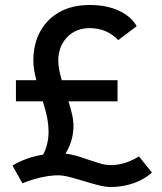

<svg xmlns="http://www.w3.org/2000/svg" viewBox="-20 -730 650 771"><path d="M44 -323V-408H126Q119 -435 116.5 -452.5Q114 -470 114 -487Q114 -554 142 -604.5Q170 -655 220.5 -682.5Q271 -710 340 -710Q407 -710 456.5 -687.5Q506 -665 529 -625L455 -569Q409 -617 340 -617Q284 -617 249 -580Q214 -543 214 -486Q214 -468 218 -448Q222 -428 228 -408H452V-323H255Q263 -298 269 -272.5Q275 -247 275 -224Q275 -166 243 -113Q262 -111 282.5 -105.5Q303 -100 334 -89Q355 -82 379 -74.5Q403 -67 425 -67Q482 -67 538 -102L590 -37Q559 -9 515.5 6Q472 21 425 21Q402 21 368.5 12Q335 3 313 -4Q294 -10 264 -18Q234 -26 214 -26Q182 -26 144.5 -17.5Q107 -9 70 6L30 -65Q84 -98 153 -109Q163 -127 169 -151Q175 -175 175 -201Q175 -225 170.5 -251.5Q166 -278 152 -323Z"/></svg>

Font: Lexend Deca
Style: Regular
Weight: 400
Designer: Bonnie Shaver-Troup, Thomas Jockin
Foundry: Lexend
Version: Version 1.008; ttfautohint (v1.8.4.7-5d5b)